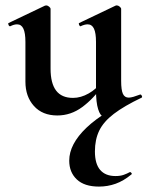

<svg xmlns="http://www.w3.org/2000/svg" viewBox="-20 -415 546 710"><path d="M192 12Q137 12 105.5 -23Q74 -58 74 -113V-260Q74 -293 66.5 -309Q59 -325 43 -325Q32 -325 18 -318Q14 -317 11.5 -323Q9 -329 12 -330L146 -394Q149 -395 151 -395Q156 -395 161.5 -390.5Q167 -386 167 -382V-161Q167 -107 187.5 -80Q208 -53 250 -53Q279 -53 308 -69.5Q337 -86 354 -111L360 -99Q326 -50 284 -19Q242 12 192 12ZM428 -382V-116Q428 -82 434.5 -68Q441 -54 456 -54Q463 -54 473.5 -57Q484 -60 497 -65Q501 -67 504 -61.5Q507 -56 504 -54L366 13Q364 14 361 14Q351 14 343 -11Q335 -36 335 -82V-260Q335 -293 327.5 -309Q320 -325 304 -325Q293 -325 278 -318Q275 -317 272.5 -323Q270 -329 273 -330L407 -394Q409 -395 412 -395Q417 -395 422.5 -390.5Q428 -386 428 -382ZM497 -63 504 -54Q439 -23 401 6Q363 35 347 68Q331 101 331 145Q331 191 350.5 213.5Q370 236 407 236Q425 236 437.5 231.5Q450 227 459 222Q462 220 465.5 224Q469 228 466 230Q437 254 407.5 264.5Q378 275 346 275Q292 275 264 248.5Q236 222 236 179Q236 118 300 57Q364 -4 497 -63Z"/></svg>

Font: Cormorant Garamond Light
Style: Bold
Weight: 700
Version: Version 4.001